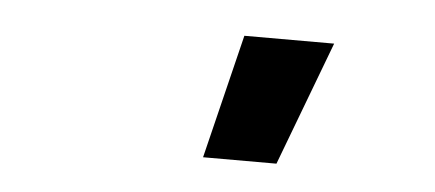

<svg xmlns="http://www.w3.org/2000/svg" viewBox="-28 -802 555 245"><g transform="rotate(5 250.0 -679.5)"><path d="M238 -600 277 -759H392L332 -600Z"/></g></svg>

Font: Iosevka Heavy
Style: Italic
Weight: 900
Italic angle: -9°
Monospace: yes
Designer: Belleve Invis
Foundry: Belleve Invis
Version: Version 32.5.0; ttfautohint (v1.8.4)